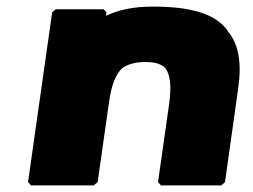

<svg xmlns="http://www.w3.org/2000/svg" viewBox="-20 -555 766 582"><path d="M276 -3 310 -242C317 -294 329 -328 351 -349C367 -360 390 -367 420 -367C449 -367 467 -362 481 -349C496 -329 500 -295 493 -242L459 -3L468 7H651L662 -3L702 -287C713 -364 704 -421 670 -461V-462L663 -471C623 -517 549 -535 443 -535C384 -535 339 -525 301 -507L303 -517L294 -527H149L138 -517L65 -3L74 7H264Z"/></svg>

Font: Hussar Woodtype
Style: UltraObl
Weight: 900
Foundry: Cannot Into Space Fonts
Version: Version 1.07